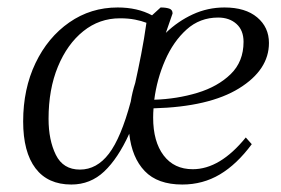

<svg xmlns="http://www.w3.org/2000/svg" viewBox="-20 -482 753 514"><path d="M171 12Q108 12 75 -31.5Q42 -75 42 -157Q42 -244 75 -313Q108 -382 165.5 -422Q223 -462 295 -462Q348 -462 387 -441L410 -462Q424 -462 433 -459Q442 -456 442 -446L424 -394Q456 -425 496 -443.5Q536 -462 581 -462Q637 -462 668.5 -435.5Q700 -409 700 -367Q700 -295 620 -245.5Q540 -196 391 -192Q390 -179 390 -167Q390 -103 418 -66Q446 -29 496 -29Q569 -29 638 -114L654 -96Q614 -42 568.5 -15Q523 12 468 12Q402 12 367.5 -24Q333 -60 326 -124Q296 -58 259 -23Q222 12 171 12ZM564 -435Q515 -435 479.5 -403Q444 -371 422 -320.5Q400 -270 393 -215Q454 -217 508.5 -233.5Q563 -250 597.5 -283.5Q632 -317 632 -370Q632 -401 613 -418Q594 -435 564 -435ZM110 -164Q110 -107 129.5 -67.5Q149 -28 194 -28Q239 -28 271.5 -70.5Q304 -113 330 -210Q334 -235 342 -260Q350 -296 358 -337Q366 -378 372 -421Q359 -426 341.5 -429.5Q324 -433 301 -433Q246 -433 203 -398.5Q160 -364 135 -303.5Q110 -243 110 -164Z"/></svg>

Font: Petrona Light
Style: Italic
Weight: 300
Italic angle: -9°
Designer: Ringo R. Seeber
Foundry: Ringo R. Seeber
Version: Version 2.001; ttfautohint (v1.8.3)